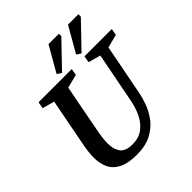

<svg xmlns="http://www.w3.org/2000/svg" viewBox="-219 -962 1121 1121"><g transform="rotate(-45 342.0 -401.0)"><path d="M268 10Q197 10 155 -11.5Q113 -33 95.5 -70.5Q78 -108 78 -157Q78 -181 81.5 -208.5Q85 -236 91 -265L146 -551L71 -572L79 -613H353L346 -572L262 -551L207 -264Q201 -235 197.5 -207.5Q194 -180 194 -156Q194 -109 215.5 -80Q237 -51 294 -51Q347 -51 382 -78Q417 -105 437.5 -148.5Q458 -192 467 -242L527 -551L451 -572L458 -613H684L676 -572L594 -551L533 -236Q527 -204 512 -162Q497 -120 468 -81Q439 -42 390.5 -16Q342 10 268 10ZM458 -637 431 -655 521 -812H607V-792ZM297 -637 270 -655 360 -812H446V-792Z"/></g></svg>

Font: Manuale SemiBold
Style: Italic
Weight: 600
Italic angle: -11°
Designer: Eduardo Tunni / Pablo Cosgaya
Foundry: Eduardo Tunni / Pablo Cosgaya
Version: Version 1.002